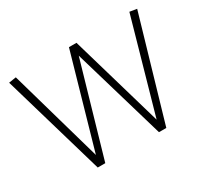

<svg xmlns="http://www.w3.org/2000/svg" viewBox="-115 -698 917 861"><g transform="rotate(-30 344.0 -267.0)"><path d="M166 0 12 -528 50 -534 187 -53 324 -532H363L502 -54L638 -534L675 -528L521 0H483L343 -477L205 0Z"/></g></svg>

Font: Georama ExtraCondensed Thin ExtraLight
Style: Regular
Weight: 250
Version: Version 1.001